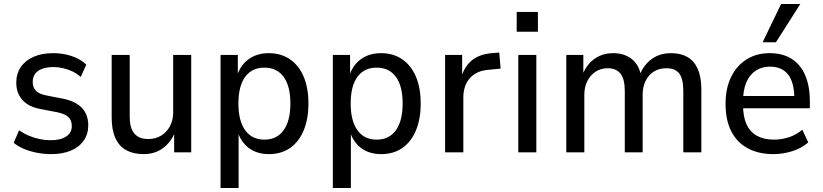

<svg xmlns="http://www.w3.org/2000/svg" viewBox="-20 -768 4148 968"><path d="M238 9Q201 9 165.5 2Q130 -5 100.5 -17.5Q71 -30 49 -48L76 -111Q101 -94 127.5 -83Q154 -72 181.5 -66.5Q209 -61 235 -61Q286 -61 314 -80Q342 -99 342 -132Q342 -162 324.5 -178Q307 -194 269 -202L186 -218Q124 -229 93 -264Q62 -299 62 -351Q62 -396 84.5 -429.5Q107 -463 149 -481.5Q191 -500 248 -500Q280 -500 311 -493.5Q342 -487 369 -474Q396 -461 415 -442L387 -380Q368 -397 345 -408Q322 -419 297 -424.5Q272 -430 249 -430Q200 -430 172.5 -410.5Q145 -391 145 -355Q145 -327 161 -310.5Q177 -294 213 -287L295 -271Q361 -258 393 -224Q425 -190 425 -136Q425 -92 402 -59Q379 -26 337 -8.5Q295 9 238 9Z M704 9Q653 9 617 -10.5Q581 -30 562 -71.5Q543 -113 543 -175V-491H634V-181Q634 -141 644.5 -116Q655 -91 676 -79Q697 -67 728 -67Q764 -67 792 -84Q820 -101 836.5 -131Q853 -161 853 -200V-491H944V0H858V-101H862Q842 -51 801.5 -21Q761 9 704 9Z M1092 180V-491H1179V-383H1174Q1192 -440 1234 -470Q1276 -500 1335 -500Q1397 -500 1442 -469Q1487 -438 1511 -381.5Q1535 -325 1535 -246Q1535 -168 1511 -110.5Q1487 -53 1442.5 -22Q1398 9 1336 9Q1276 9 1235.5 -21Q1195 -51 1178 -105H1183V180ZM1313 -64Q1376 -64 1410 -111.5Q1444 -159 1444 -246Q1444 -334 1410 -380.5Q1376 -427 1313 -427Q1250 -427 1216 -380.5Q1182 -334 1182 -246Q1182 -159 1216 -111.5Q1250 -64 1313 -64Z M1658 180V-491H1745V-383H1740Q1758 -440 1800 -470Q1842 -500 1901 -500Q1963 -500 2008 -469Q2053 -438 2077 -381.5Q2101 -325 2101 -246Q2101 -168 2077 -110.5Q2053 -53 2008.5 -22Q1964 9 1902 9Q1842 9 1801.5 -21Q1761 -51 1744 -105H1749V180ZM1879 -64Q1942 -64 1976 -111.5Q2010 -159 2010 -246Q2010 -334 1976 -380.5Q1942 -427 1879 -427Q1816 -427 1782 -380.5Q1748 -334 1748 -246Q1748 -159 1782 -111.5Q1816 -64 1879 -64Z M2224 0V-491H2310V-379H2306Q2322 -434 2360 -464.5Q2398 -495 2460 -500L2497 -503L2504 -422L2441 -416Q2382 -411 2349 -374Q2316 -337 2316 -276V0Z M2585 -608V-708H2692V-608ZM2593 0V-491H2684V0Z M2835 0V-491H2921V-391H2917Q2929 -423 2950.5 -447.5Q2972 -472 3002.5 -486Q3033 -500 3071 -500Q3126 -500 3163 -472Q3200 -444 3211 -391H3206Q3224 -439 3264.5 -469.5Q3305 -500 3364 -500Q3412 -500 3446 -480.5Q3480 -461 3498 -420Q3516 -379 3516 -315V0H3425V-309Q3425 -371 3404.5 -397.5Q3384 -424 3339 -424Q3304 -424 3277 -407.5Q3250 -391 3235 -360.5Q3220 -330 3220 -290V0H3130V-309Q3130 -370 3108 -397Q3086 -424 3045 -424Q3009 -424 2982.5 -406.5Q2956 -389 2941 -359Q2926 -329 2926 -291V0Z M3879 9Q3805 9 3750.5 -20Q3696 -49 3667 -105.5Q3638 -162 3638 -245Q3638 -322 3665.5 -379Q3693 -436 3743 -468Q3793 -500 3861 -500Q3926 -500 3971 -471.5Q4016 -443 4039.5 -388.5Q4063 -334 4063 -257V-222H3709V-284H4001L3985 -267Q3985 -352 3953.5 -392Q3922 -432 3862 -432Q3820 -432 3789.5 -411.5Q3759 -391 3742.5 -352Q3726 -313 3726 -255V-241Q3726 -180 3744 -141Q3762 -102 3797 -83Q3832 -64 3882 -64Q3919 -64 3956 -75.5Q3993 -87 4025 -114L4055 -50Q4020 -20 3973.5 -5.5Q3927 9 3879 9ZM3825 -555 3918 -748H4015L3892 -555Z"/></svg>

Font: Nunito Sans 10pt SemiCondensed Medium
Style: Regular
Weight: 500
Width: 4
Designer: Vernon Adams
Foundry: Vernon Adams
Version: Version 3.101;gftools[0.9.27]